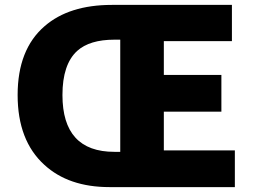

<svg xmlns="http://www.w3.org/2000/svg" viewBox="-20 -764 1040 784"><path d="M427 0Q260 0 161 -91Q52 -190 52 -376Q52 -562 162 -657Q262 -744 437 -744H927V-596H649V-458H884V-308H649V-150H939V0ZM471 -144V-602H447Q346 -602 295 -556Q235 -501 235 -376Q235 -144 447 -144Z"/></svg>

Font: KaiGen Gothic KR Heavy
Style: Heavy
Weight: 900
Designer: Ryoko NISHIZUKA  (kana & ideographs); Paul D. Hunt (Latin, Greek & Cyrillic); Wenlong ZHANG  (bopomofo); Sandoll Communi
Foundry: Adobe Systems Incorporated
Version: Version 1.002 March 28, 2018